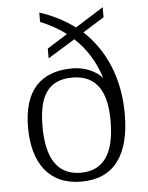

<svg xmlns="http://www.w3.org/2000/svg" viewBox="-54 -805 664 860"><g transform="rotate(-5 278.0 -375.5)"><path d="M277 10C424 10 497 -90 497 -276C497 -437 439 -568 344 -655L440 -715V-760L313 -680C266 -716 212 -742 155 -761V-719C198 -701 237 -680 270 -654L179 -597V-553L301 -628C355 -578 392 -516 415 -444C383 -480 330 -499 282 -499C136 -499 60 -417 60 -252C60 -94 131 10 277 10ZM278 -30C172 -30 125 -110 125 -251C125 -381 163 -458 277 -458C391 -458 431 -374 431 -251C431 -108 384 -30 278 -30Z"/></g></svg>

Font: Noto Serif Devanagari Light
Style: Regular
Weight: 300
Designer: Universal Thirst, Indian Type Foundry and the Monotype Design Team
Foundry: Monotype Imaging Inc.
Version: Version 2.004